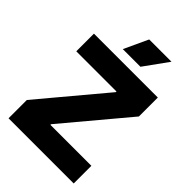

<svg xmlns="http://www.w3.org/2000/svg" viewBox="-248 -953 1054 1054"><g transform="rotate(45 279.0 -426.0)"><path d="M26 0V-142L341 -518V-523H29V-660H525V-513L214 -142V-137H532V0ZM338 -712H201L266 -852H439Z"/></g></svg>

Font: Bricolage Grotesque 72pt ExtraBold
Style: Regular
Weight: 800
Designer: Mathieu Triay
Foundry: Atelier Triay
Version: Version 1.001;gftools[0.9.33.dev8+g029e19f]